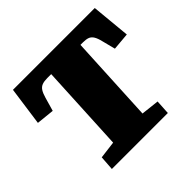

<svg xmlns="http://www.w3.org/2000/svg" viewBox="-169 -887 1072 1072"><g transform="rotate(-45 366.5 -351.5)"><path d="M147 -86 250 -99 276 -614H245Q220 -614 204 -608Q188 -602 178 -586.5Q168 -571 160 -543L137 -463L31 -474L63 -703H709L731 -472L628 -463L608 -541Q601 -571 591 -587Q581 -603 566 -608.5Q551 -614 527 -614H507L481 -98L588 -86L583 0H141Z"/></g></svg>

Font: Literata 18pt Black
Style: Italic
Weight: 900
Italic angle: -2°
Designer: Latin by Veronika Burian and Jose Scaglione. Greek by Irene Vlachou. Cyrillic by Vera Evstafieva
Foundry: TypeTogether
Version: Version 3.103;gftools[0.9.29]